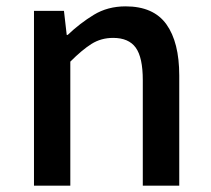

<svg xmlns="http://www.w3.org/2000/svg" viewBox="-20 -584 664 604"><path d="M86.9 0V-549.8H181.2L189.9 -474.1H192.9Q231.4 -510.7 275.1 -537.4Q318.8 -564 375 -564Q462.9 -564 503.4 -507.6Q543.9 -451.2 543.9 -346.2V0H429.2V-332Q429.2 -403.3 407 -434.1Q384.8 -464.8 335.9 -464.8Q297.9 -464.8 267.8 -445.8Q237.8 -426.8 201.2 -390.1V0Z"/></svg>

Font: `nÑOS CN Medium
Style: Regular
Weight: 500
Designer: Ryoko NISHIZUKA ?XZm?[P (kana & ideographs); Paul D. Hunt (Latin, Greek & Cyrillic); Wenlong ZHANG _ e??? (bopomofo); Sa
Foundry: Adobe Systems Incorporated
Version: Version 1.004 June 21, 2023